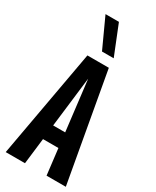

<svg xmlns="http://www.w3.org/2000/svg" viewBox="-239 -1016 877 1079"><g transform="rotate(30 200.0 -476.0)"><path d="M270 -700 395 0H270L250 -168H150L130 0H5L131 -700ZM191 -760 103 -952H190L267 -760ZM161 -263H239L200 -589Z"/></g></svg>

Font: Gully ECD Medium
Style: Regular
Weight: 500
Width: 2
Designer: jaikishan Patel
Foundry: MagicType
Version: Version 1.000;Glyphs 3.2 (3242)